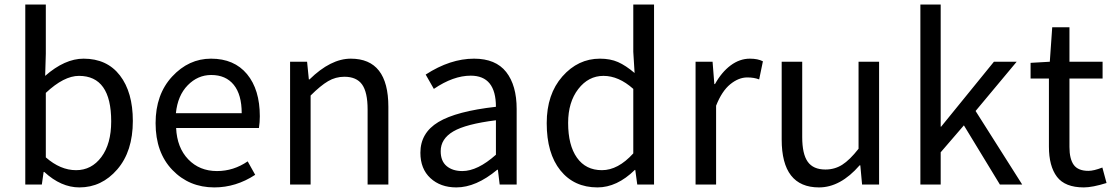

<svg xmlns="http://www.w3.org/2000/svg" viewBox="-20 -816 4927 849"><path d="M331.1 12.7Q250 12.7 175.8 -55.7H172.9L165 0H91.8V-795.9H182.6V-578.1L179.7 -480.5Q266.6 -556.6 349.6 -556.6Q453.1 -556.6 510.3 -482.4Q567.4 -408.2 567.4 -281.2Q567.4 -146.5 498.5 -66.9Q429.7 12.7 331.1 12.7ZM316.4 -63.5Q384.8 -63.5 428.2 -121.6Q471.7 -179.7 471.7 -279.3Q471.7 -480.5 329.1 -480.5Q262.7 -480.5 182.6 -405.3V-120.1Q247.1 -63.5 316.4 -63.5Z M927.7 12.7Q816.4 12.7 742.2 -64.5Q668 -141.6 668 -271.5Q668 -398.4 741.2 -477.5Q814.5 -556.6 913.1 -556.6Q1015.6 -556.6 1072.3 -488.3Q1128.9 -419.9 1128.9 -301.8Q1128.9 -275.4 1125 -250H758.8Q762.7 -163.1 812.5 -111.3Q862.3 -59.6 939.5 -59.6Q1012.7 -59.6 1075.2 -102.5L1108.4 -43Q1023.4 12.7 927.7 12.7ZM757.8 -315.4H1048.8Q1048.8 -397.5 1013.7 -440.9Q978.5 -484.4 914.1 -484.4Q854.5 -484.4 810.1 -439Q765.6 -393.6 757.8 -315.4Z M1262.7 0V-543H1337.9L1345.7 -464.8H1348.6Q1442.4 -556.6 1531.2 -556.6Q1697.3 -556.6 1697.3 -343.8V0H1605.5V-332Q1605.5 -408.2 1581.1 -442.4Q1556.6 -476.6 1502.9 -476.6Q1463.9 -476.6 1430.7 -457Q1397.5 -437.5 1353.5 -393.6V0Z M1998 12.7Q1927.7 12.7 1883.3 -28.3Q1838.9 -69.3 1838.9 -140.6Q1838.9 -228.5 1918.5 -276.4Q1998 -324.2 2172.9 -343.8Q2172.9 -481.4 2061.5 -481.4Q1984.4 -481.4 1898.4 -422.9L1862.3 -486.3Q1970.7 -556.6 2076.2 -556.6Q2171.9 -556.6 2218.3 -497.6Q2264.6 -438.5 2264.6 -334V0H2189.5L2181.6 -65.4H2178.7Q2085 12.7 1998 12.7ZM2024.4 -59.6Q2091.8 -59.6 2172.9 -131.8V-284.2Q2040 -267.6 1984.4 -234.9Q1928.7 -202.1 1928.7 -147.5Q1928.7 -103.5 1955.1 -81.5Q1981.4 -59.6 2024.4 -59.6Z M2622.1 12.7Q2518.6 12.7 2458 -62.5Q2397.5 -137.7 2397.5 -271.5Q2397.5 -399.4 2466.8 -478Q2536.1 -556.6 2632.8 -556.6Q2678.7 -556.6 2712.9 -541.5Q2747.1 -526.4 2786.1 -493.2L2780.3 -586.9V-795.9H2872.1V0H2797.9L2789.1 -64.5H2787.1Q2708 12.7 2622.1 12.7ZM2780.3 -137.7V-422.9Q2715.8 -480.5 2648.4 -480.5Q2582 -480.5 2537.1 -422.4Q2492.2 -364.3 2492.2 -272.5Q2492.2 -173.8 2531.2 -118.7Q2570.3 -63.5 2641.6 -63.5Q2712.9 -63.5 2780.3 -137.7Z M3055.7 0V-543H3130.9L3138.7 -444.3H3141.6Q3170.9 -497.1 3210.9 -526.9Q3251 -556.6 3295.9 -556.6Q3331.1 -556.6 3353.5 -544.9L3336.9 -464.8Q3314.5 -473.6 3284.2 -473.6Q3246.1 -473.6 3209 -443.4Q3171.9 -413.1 3146.5 -348.6V0Z M3601.6 12.7Q3436.5 12.7 3436.5 -199.2V-543H3527.3V-210Q3527.3 -134.8 3551.8 -100.6Q3576.2 -66.4 3629.9 -66.4Q3670.9 -66.4 3704.1 -87.4Q3737.3 -108.4 3776.4 -158.2V-543H3867.2V0H3792L3784.2 -85H3781.2Q3696.3 12.7 3601.6 12.7Z M4049.8 0V-795.9H4139.6V-255.9H4141.6L4375 -543H4475.6L4293.9 -325.2L4500 0H4401.4L4242.2 -261.7L4139.6 -142.6V0Z M4772.5 12.7Q4689.5 12.7 4653.8 -34.2Q4618.2 -81.1 4618.2 -168V-468.8H4537.1V-538.1L4622.1 -543L4632.8 -695.3H4709V-543H4855.5V-468.8H4709V-166Q4709 -113.3 4728 -86.9Q4747.1 -60.5 4793 -60.5Q4816.4 -60.5 4854.5 -75.2L4873 -6.8Q4810.5 12.7 4772.5 12.7Z"/></svg>

Font: GenYoGothic TW TTF Regular
Style: Regular
Weight: 400
Version: Version 1.300